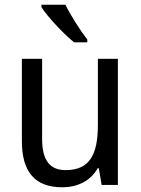

<svg xmlns="http://www.w3.org/2000/svg" viewBox="-20 -786 599 816"><path d="M258 -766H156V-756C180 -717 251 -641 295 -606H351V-618C322 -655 280 -721 258 -766ZM481 -536H396V-255C396 -129 361 -63 259 -63C191 -63 159 -106 159 -195V-536H73V-186C73 -56 128 10 245 10C307 10 365 -16 395 -71H400L412 0H481Z"/></svg>

Font: Noto Sans Thai Looped SemiCondensed
Style: Regular
Weight: 400
Width: 4
Designer: Sasikarn Vongin, Ben Mitchell
Foundry: The Fontpad Ltd
Version: Version 1.001